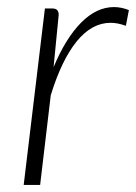

<svg xmlns="http://www.w3.org/2000/svg" viewBox="-20 -523 384 543"><path d="M47 0 107 -499H128.5Q146 -499 146 -481L131.5 -333Q165.5 -414.5 209.2 -458.8Q253 -503 302.5 -503Q323 -503 344.5 -494.5L336 -450Q313 -458.5 293 -458.5Q239.5 -458.5 196.8 -405.8Q154 -353 123.5 -253.5L93.5 0Z"/></svg>

Font: Lato Light
Style: Italic
Weight: 300
Italic angle: -7°
Designer: Lukasz Dziedzic
Foundry: Lukasz Dziedzic
Version: Version 1.104; Western+Polish opensource